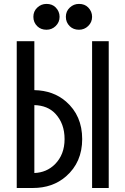

<svg xmlns="http://www.w3.org/2000/svg" viewBox="-20 -938 626 958"><path d="M374 -918.5Q402.8 -918.5 419.9 -900.9Q439.5 -880.9 439.5 -854Q439.5 -827.1 419.9 -808.1Q400.9 -789.6 374 -789.6Q346.2 -789.6 328.1 -807.1Q308.6 -826.2 308.6 -854Q308.6 -881.8 328.1 -900.1Q347.7 -918.5 374 -918.5ZM211.9 -918.5Q240.7 -918.5 257.8 -900.9Q277.3 -880.9 277.3 -854Q277.3 -827.1 257.8 -808.1Q238.8 -789.6 211.9 -789.6Q184.1 -789.6 166 -807.1Q146.5 -826.2 146.5 -854Q146.5 -881.8 166 -900.1Q185.5 -918.5 211.9 -918.5ZM151.4 -74.7Q212.4 -77.1 253.9 -118.2Q302.2 -166.5 302.2 -244.1Q302.2 -321.8 255.9 -371.1Q217.8 -411.6 151.4 -413.6ZM63.5 0V-732.4H151.4V-488.3Q246.1 -486.3 309.1 -431.6Q390.1 -361.3 390.1 -244.1Q390.1 -128.4 309.6 -58.1Q243.2 0 144 0ZM522.5 0H439.5V-732.4H522.5Z"/></svg>

Font: Consola Mono
Style: Book
Weight: 400
Monospace: yes
Designer: Wojciech Kalinowski "wmk69" (wmk69@o2.pl)
Foundry: Wojciech Kalinowski "wmk69" (wmk69@o2.pl)
Version: Version 2.1.0